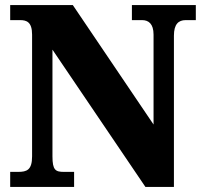

<svg xmlns="http://www.w3.org/2000/svg" viewBox="-20 -734 797 754"><path d="M20 0H271V-59H231C198 -59 186 -66 186 -120V-539L551 0H663V-594C663 -639 681 -655 709 -655H749V-714H498V-655H538C563 -655 583 -641 583 -598V-245L266 -714H20V-655H59C84 -655 106 -648 106 -598V-120C106 -66 85 -59 51 -59H20Z"/></svg>

Font: Noto Serif Bengali SemiCondensed Black
Style: Regular
Weight: 900
Width: 4
Designer: Juan Bruce, Universal Thirst, Indian Type Foundry and the Monotype Design Team.
Foundry: Monotype Imaging Inc.
Version: Version 2.003